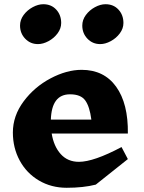

<svg xmlns="http://www.w3.org/2000/svg" viewBox="-20 -880 684 910"><path d="M75 -759Q75 -786 92 -809Q109 -832 135 -846Q161 -860 185 -860Q223 -860 246.5 -834.5Q270 -809 270 -771Q270 -745 253 -722Q236 -699 210 -685Q184 -671 160 -671Q124 -671 99.5 -696.5Q75 -722 75 -759ZM370 -759Q370 -786 387 -809Q404 -832 430 -846Q456 -860 480 -860Q518 -860 541.5 -834.5Q565 -809 565 -771Q565 -745 548 -722Q531 -699 505 -685Q479 -671 455 -671Q419 -671 394.5 -696.5Q370 -722 370 -759ZM586 -247H225Q235 -186 268 -149.5Q301 -113 354 -113Q424 -113 556 -183L586 -126L434 -5Q375 10 296 10Q223 10 164.5 -24.5Q106 -59 73.5 -119Q41 -179 41 -252Q41 -331 92 -399.5Q143 -468 219.5 -508.5Q296 -549 367 -549Q473 -549 530.5 -469Q588 -389 586 -247ZM221 -313H413Q405 -375 384 -404Q363 -433 312 -433Q268 -433 245.5 -403Q223 -373 221 -313Z"/></svg>

Font: InknutAntiqua
Style: Bold
Weight: 700
Designer: Claus Eggers Srensen
Foundry: Claus Eggers Srensen
Version: Version 1.000; ttfautohint (v1.2) -l 7 -r 28 -G 50 -x 13 -D 